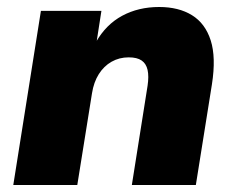

<svg xmlns="http://www.w3.org/2000/svg" viewBox="-20 -529 675 549"><path d="M18 0 97 -498H270L256 -408H254Q283 -459 329.5 -484Q376 -509 435 -509Q491 -509 529 -485.5Q567 -462 582.5 -413.5Q598 -365 586 -288L540 0H357L402 -284Q406 -311 402 -329Q398 -347 385 -356Q372 -365 348 -365Q321 -365 299 -352.5Q277 -340 262.5 -317Q248 -294 243 -262L201 0Z"/></svg>

Font: Nunito Sans 10pt Black
Style: Italic
Weight: 900
Italic angle: -9°
Designer: Vernon Adams
Foundry: Vernon Adams
Version: Version 3.101;gftools[0.9.27]